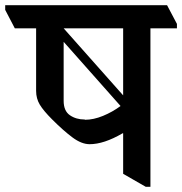

<svg xmlns="http://www.w3.org/2000/svg" viewBox="-60 -677 701 739"><path d="M621 -585V-568H519V42H501L414 -8V-164H412Q340 -122 285 -122Q254 -122 219 -148Q184 -174 141 -217Q107 -251 93 -274.5Q79 -298 79 -327V-568H-3L-40 -639V-657H583ZM185 -568 414 -310V-568ZM267 -216Q300 -216 336.5 -231Q373 -246 404 -269L185 -516V-289Q185 -250 209 -233.5Q233 -217 266 -217Z"/></svg>

Font: Martel
Style: Bold
Weight: 700
Designer: Dan Reynolds
Foundry: Dan Reynolds
Version: Version 1.001; ttfautohint (v1.1) -l 5 -r 5 -G 72 -x 0 -D la